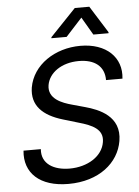

<svg xmlns="http://www.w3.org/2000/svg" viewBox="-62 -995 763 1054"><g transform="rotate(-5 319.5 -467.5)"><path d="M527 -537.6H617.5C631 -654.1 545.1 -737.2 402.7 -737.2C261.7 -737.2 138.8 -655.5 117.5 -532.7C101.9 -433.9 163.4 -375.4 272 -343L356.5 -317.8C430.4 -296.9 492.5 -270.2 480.1 -199.6C467.7 -122.2 384.9 -71 285.9 -71C199.9 -71 130.3 -109.4 137.4 -191.1H41.9C29.5 -68.5 114.7 12.4 272.4 12.4C441.1 12.4 551.1 -79.2 571 -198.2C593.8 -333.5 474.8 -379.3 399.9 -399.9L329.5 -419.4C277.3 -433.6 197.8 -461.6 210.2 -537.3C221.6 -605.1 291.9 -654.8 386.7 -654.8C473.4 -654.8 527.3 -614.3 527 -537.6ZM248.2 -792.6H332L421.9 -891L479.4 -792.6H562.9L563.6 -798.3L470.5 -946.7H390.6L248.9 -798.3Z"/></g></svg>

Font: Margiela Sans Text
Style: Italic
Weight: 400
Italic angle: -9.39999°
Designer: Stefan Endress, Andreas Faust
Version: Version 1.100;FEAKit 1.0